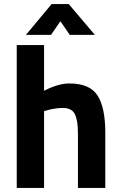

<svg xmlns="http://www.w3.org/2000/svg" viewBox="-20 -921 593 941"><path d="M196 0H62V-700H196V-476Q265 -512 320 -512Q420 -512 458 -453Q496 -394 496 -271V0H362V-268Q362 -331 347 -361.5Q332 -392 287 -392Q267 -392 244.5 -388Q222 -384 209 -380L196 -376ZM107 -750 233 -901H317L445 -750H322L276 -817L230 -750Z"/></svg>

Font: TitilliumText
Style: ExtraBold
Weight: 800
Designer: Accademia di Belle Arti di Urbino and others
Foundry: Accademia di Belle Arti di Urbino and others.
Version: Version 60.001